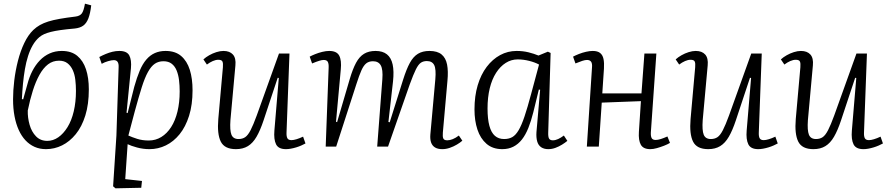

<svg xmlns="http://www.w3.org/2000/svg" viewBox="-20 -797 4833 1044"><path d="M230 14Q196 14 168 1.5Q140 -11 118.5 -34Q97 -57 82 -90Q67 -123 59 -165Q51 -207 51 -257Q51 -305 57.5 -359Q64 -413 77.5 -466Q91 -519 112 -563Q133 -607 161 -634Q178 -650 197.5 -661Q217 -672 242.5 -680Q268 -688 304.5 -694.5Q341 -701 391 -707Q414 -710 424.5 -723.5Q435 -737 442 -777L476 -768Q471 -724 460.5 -697Q450 -670 432.5 -657.5Q415 -645 387 -642Q341 -638 309.5 -633.5Q278 -629 256.5 -623.5Q235 -618 220.5 -611.5Q206 -605 194 -595Q173 -577 158 -551Q143 -525 132.5 -492Q122 -459 115.5 -421Q109 -383 105 -342Q101 -301 99 -258L106 -257L129 -339Q139 -378 156 -411Q173 -444 196.5 -468.5Q220 -493 250 -506.5Q280 -520 316 -520Q368 -520 400 -493.5Q432 -467 447.5 -420.5Q463 -374 463 -311Q463 -230 444 -169Q425 -108 392 -67.5Q359 -27 317.5 -6.5Q276 14 230 14ZM301 -467Q267 -467 241 -447Q215 -427 194.5 -390Q174 -353 158.5 -304Q143 -255 131 -196Q130 -157 141 -118.5Q152 -80 176 -55.5Q200 -31 237 -31Q269 -31 297 -50.5Q325 -70 347 -105.5Q369 -141 381 -191.5Q393 -242 393 -303Q393 -334 389.5 -363.5Q386 -393 375.5 -416Q365 -439 347 -453Q329 -467 301 -467Z M625 -431Q626 -451 619.5 -460.5Q613 -470 599 -470Q587 -470 568 -464.5Q549 -459 533 -450L520 -487Q537 -496 555 -503.5Q573 -511 591.5 -515.5Q610 -520 629 -520Q670 -520 683 -495.5Q696 -471 692 -426L668 -184L674 -182L710 -325Q724 -375 739.5 -412Q755 -449 775.5 -473Q796 -497 822 -508.5Q848 -520 880 -520Q933 -520 965 -492.5Q997 -465 1012 -417.5Q1027 -370 1027 -306Q1027 -227 1008 -167Q989 -107 956.5 -67Q924 -27 882 -6.5Q840 14 793 14Q758 14 725 5Q692 -4 674 -13L661 177L752 187L748 224L608 227L595 216L613 -60ZM869 -464Q842 -464 822 -450.5Q802 -437 784.5 -405.5Q767 -374 750.5 -321.5Q734 -269 713 -192L678 -60Q698 -51 726 -42Q754 -33 789 -33Q826 -33 857 -52Q888 -71 910.5 -106Q933 -141 945 -190.5Q957 -240 957 -300Q957 -332 953.5 -361Q950 -390 940.5 -413.5Q931 -437 913.5 -450.5Q896 -464 869 -464Z M1086 -474Q1099 -486 1117.5 -496.5Q1136 -507 1156.5 -513.5Q1177 -520 1195 -520Q1229 -520 1246.5 -500.5Q1264 -481 1260 -441L1233 -144Q1229 -88 1238.5 -64.5Q1248 -41 1277 -41Q1298 -41 1313 -51Q1328 -61 1342.5 -89Q1357 -117 1376 -169L1497 -506H1554L1538 -77Q1537 -56 1542.5 -45.5Q1548 -35 1565 -35Q1576 -35 1592.5 -40Q1609 -45 1628 -54L1641 -17Q1632 -12 1618.5 -6Q1605 0 1590 4.5Q1575 9 1561 11.5Q1547 14 1535 14Q1494 14 1481 -12.5Q1468 -39 1472 -87L1496 -373L1490 -374L1413 -142Q1395 -88 1375 -53.5Q1355 -19 1328 -2.5Q1301 14 1263 14Q1201 14 1180.5 -27Q1160 -68 1167 -150L1192 -431Q1194 -453 1189.5 -462.5Q1185 -472 1167 -472Q1153 -472 1137 -465Q1121 -458 1105 -446Z M2059 -366Q2063 -419 2050.5 -441.5Q2038 -464 2008 -464Q1986 -464 1971.5 -452.5Q1957 -441 1945 -414Q1933 -387 1918 -340L1808 0H1751L1767 -429Q1768 -450 1762.5 -460.5Q1757 -471 1740 -471Q1731 -471 1716 -466.5Q1701 -462 1677 -452L1664 -489Q1675 -495 1693.5 -502.5Q1712 -510 1732.5 -515Q1753 -520 1770 -520Q1811 -520 1824.5 -494.5Q1838 -469 1833 -419L1807 -135L1813 -133L1882 -368Q1898 -422 1916 -455.5Q1934 -489 1959.5 -504.5Q1985 -520 2022 -520Q2061 -520 2084 -501.5Q2107 -483 2115 -446.5Q2123 -410 2117 -354L2092 -134L2099 -132L2172 -364Q2190 -421 2208.5 -455Q2227 -489 2252.5 -504.5Q2278 -520 2315 -520Q2358 -520 2381 -501Q2404 -482 2411 -446Q2418 -410 2413 -358L2388 -76Q2386 -54 2390.5 -44Q2395 -34 2412 -34Q2426 -34 2442 -40.5Q2458 -47 2475 -60L2494 -32Q2483 -22 2464.5 -11Q2446 0 2425.5 7Q2405 14 2385 14Q2360 14 2345 4.5Q2330 -5 2324 -22.5Q2318 -40 2320 -65L2347 -365Q2352 -421 2341 -443Q2330 -465 2301 -465Q2282 -465 2268.5 -456Q2255 -447 2241.5 -420Q2228 -393 2208 -338L2090 0H2031Z M2961 -78Q2960 -53 2965.5 -43.5Q2971 -34 2986 -34Q3000 -34 3015 -41Q3030 -48 3046 -60L3065 -31Q3053 -21 3036 -10.5Q3019 0 3000 7Q2981 14 2961 14Q2938 14 2922.5 3.5Q2907 -7 2901 -28Q2895 -49 2897 -79L2917 -309L2910 -310L2880 -187Q2868 -139 2853 -101.5Q2838 -64 2818 -38.5Q2798 -13 2771.5 0.5Q2745 14 2711 14Q2659 14 2625.5 -15Q2592 -44 2576 -92.5Q2560 -141 2560 -202Q2560 -275 2577.5 -333.5Q2595 -392 2626.5 -433.5Q2658 -475 2699.5 -497.5Q2741 -520 2789 -520Q2824 -520 2854 -512.5Q2884 -505 2908 -495L2959 -516L2974 -509ZM2721 -41Q2747 -41 2765.5 -51.5Q2784 -62 2800 -89Q2816 -116 2832 -163.5Q2848 -211 2868 -286L2911 -446Q2889 -458 2857.5 -466Q2826 -474 2795 -474Q2760 -474 2730 -455Q2700 -436 2677.5 -401Q2655 -366 2643 -317Q2631 -268 2631 -207Q2631 -150 2641 -113Q2651 -76 2671 -58.5Q2691 -41 2721 -41Z M3465 -247 3252 -239 3236 0H3171L3199 -430Q3201 -452 3194 -461.5Q3187 -471 3172 -471Q3161 -471 3146 -466Q3131 -461 3109 -452L3096 -489Q3109 -496 3128 -503.5Q3147 -511 3167 -515.5Q3187 -520 3203 -520Q3229 -520 3243 -509Q3257 -498 3261.5 -476.5Q3266 -455 3264 -424Q3262 -391 3259.5 -357Q3257 -323 3255 -289H3468L3484 -506H3549L3519 -77Q3518 -56 3523.5 -46Q3529 -36 3545 -36Q3557 -36 3573 -41Q3589 -46 3609 -55L3623 -20Q3610 -12 3590.5 -4.5Q3571 3 3551.5 8.5Q3532 14 3516 14Q3478 14 3464.5 -10Q3451 -34 3454 -80Z M3654 -474Q3667 -486 3685.5 -496.5Q3704 -507 3724.5 -513.5Q3745 -520 3763 -520Q3797 -520 3814.5 -500.5Q3832 -481 3828 -441L3801 -144Q3797 -88 3806.5 -64.5Q3816 -41 3845 -41Q3866 -41 3881 -51Q3896 -61 3910.5 -89Q3925 -117 3944 -169L4065 -506H4122L4106 -77Q4105 -56 4110.5 -45.5Q4116 -35 4133 -35Q4144 -35 4160.5 -40Q4177 -45 4196 -54L4209 -17Q4200 -12 4186.5 -6Q4173 0 4158 4.5Q4143 9 4129 11.5Q4115 14 4103 14Q4062 14 4049 -12.5Q4036 -39 4040 -87L4064 -373L4058 -374L3981 -142Q3963 -88 3943 -53.5Q3923 -19 3896 -2.5Q3869 14 3831 14Q3769 14 3748.5 -27Q3728 -68 3735 -150L3760 -431Q3762 -453 3757.5 -462.5Q3753 -472 3735 -472Q3721 -472 3705 -465Q3689 -458 3673 -446Z M4226 -474Q4239 -486 4257.5 -496.5Q4276 -507 4296.5 -513.5Q4317 -520 4335 -520Q4369 -520 4386.5 -500.5Q4404 -481 4400 -441L4373 -144Q4369 -88 4378.5 -64.5Q4388 -41 4417 -41Q4438 -41 4453 -51Q4468 -61 4482.5 -89Q4497 -117 4516 -169L4637 -506H4694L4678 -77Q4677 -56 4682.5 -45.5Q4688 -35 4705 -35Q4716 -35 4732.5 -40Q4749 -45 4768 -54L4781 -17Q4772 -12 4758.5 -6Q4745 0 4730 4.5Q4715 9 4701 11.5Q4687 14 4675 14Q4634 14 4621 -12.5Q4608 -39 4612 -87L4636 -373L4630 -374L4553 -142Q4535 -88 4515 -53.5Q4495 -19 4468 -2.5Q4441 14 4403 14Q4341 14 4320.5 -27Q4300 -68 4307 -150L4332 -431Q4334 -453 4329.5 -462.5Q4325 -472 4307 -472Q4293 -472 4277 -465Q4261 -458 4245 -446Z"/></svg>

Font: Literata 24pt Light
Style: Italic
Weight: 300
Italic angle: -2°
Designer: Latin by Veronika Burian and Jose Scaglione. Greek by Irene Vlachou. Cyrillic by Vera Evstafieva
Foundry: TypeTogether
Version: Version 3.103;gftools[0.9.29]